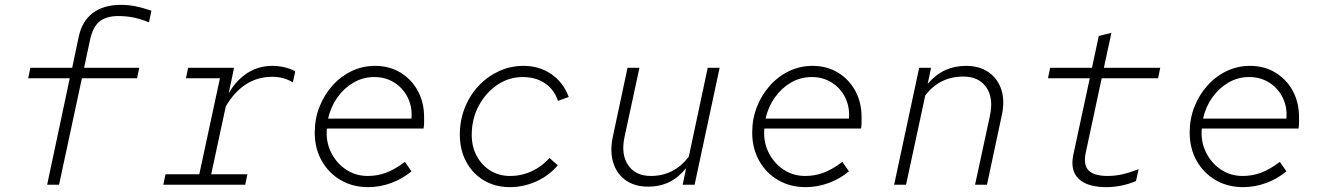

<svg xmlns="http://www.w3.org/2000/svg" viewBox="-20 -760 5440 790"><path d="M174 0 267 -438H96L105 -481H277L304 -609Q318 -674 362.5 -707Q407 -740 477 -740Q509 -740 538.5 -734Q568 -728 603 -716L593 -668Q559 -682 529 -688Q499 -694 467 -694Q418 -694 390 -672Q362 -650 350 -594L326 -481H553L544 -438H317L223 0Z M652 0 661 -43H800L885 -438H745L754 -481H943L921 -376Q951 -429 997 -459Q1043 -489 1101 -489Q1126 -489 1149.5 -483.5Q1173 -478 1195 -467L1185 -421Q1172 -429 1158.5 -434Q1145 -439 1131 -441.5Q1117 -444 1101 -444Q1039 -444 991 -412.5Q943 -381 909 -322L849 -43H998L989 0Z M1495 10Q1432 10 1382.5 -18.5Q1333 -47 1304 -98Q1275 -149 1275 -215Q1275 -271 1294.5 -320.5Q1314 -370 1348 -408Q1382 -446 1427 -467.5Q1472 -489 1523 -489Q1582 -489 1627.5 -461.5Q1673 -434 1699 -386.5Q1725 -339 1725 -278Q1725 -267 1725 -256Q1725 -245 1723 -231H1325Q1320 -180 1341 -135.5Q1362 -91 1402 -63.5Q1442 -36 1493 -36Q1533 -36 1569 -49.5Q1605 -63 1646 -94L1673 -55Q1636 -24 1589.5 -7Q1543 10 1495 10ZM1330 -272H1673Q1677 -320 1657.5 -359Q1638 -398 1602 -420.5Q1566 -443 1520 -443Q1474 -443 1435 -420.5Q1396 -398 1368.5 -359.5Q1341 -321 1330 -272Z M2078 10Q2018 10 1971.5 -17.5Q1925 -45 1898.5 -94Q1872 -143 1872 -206Q1872 -265 1892.5 -316.5Q1913 -368 1949 -406.5Q1985 -445 2032.5 -467Q2080 -489 2134 -489Q2199 -489 2248.5 -455Q2298 -421 2320 -361L2276 -345Q2260 -392 2222 -417.5Q2184 -443 2131 -443Q2074 -443 2026.5 -411Q1979 -379 1950 -325Q1921 -271 1921 -205Q1921 -156 1942 -117.5Q1963 -79 1998.5 -57.5Q2034 -36 2079 -36Q2126 -36 2168 -55.5Q2210 -75 2241 -110L2275 -80Q2239 -37 2186.5 -13.5Q2134 10 2078 10Z M2647 8Q2592 8 2555 -18Q2518 -44 2503.5 -90Q2489 -136 2501 -195L2562 -481H2611L2550 -198Q2534 -125 2564.5 -80.5Q2595 -36 2658 -36Q2753 -36 2814 -115L2892 -481H2941L2838 0H2789L2803 -68Q2770 -28 2732 -10Q2694 8 2647 8Z M3295 10Q3232 10 3182.5 -18.5Q3133 -47 3104 -98Q3075 -149 3075 -215Q3075 -271 3094.5 -320.5Q3114 -370 3148 -408Q3182 -446 3227 -467.5Q3272 -489 3323 -489Q3382 -489 3427.5 -461.5Q3473 -434 3499 -386.5Q3525 -339 3525 -278Q3525 -267 3525 -256Q3525 -245 3523 -231H3125Q3120 -180 3141 -135.5Q3162 -91 3202 -63.5Q3242 -36 3293 -36Q3333 -36 3369 -49.5Q3405 -63 3446 -94L3473 -55Q3436 -24 3389.5 -7Q3343 10 3295 10ZM3130 -272H3473Q3477 -320 3457.5 -359Q3438 -398 3402 -420.5Q3366 -443 3320 -443Q3274 -443 3235 -420.5Q3196 -398 3168.5 -359.5Q3141 -321 3130 -272Z M3659 0 3762 -481H3811L3797 -415Q3831 -454 3869.5 -471.5Q3908 -489 3955 -489Q4010 -489 4047.5 -463Q4085 -437 4100 -391.5Q4115 -346 4102 -286L4041 0H3992L4053 -283Q4069 -357 4038 -401Q4007 -445 3944 -445Q3846 -445 3787 -367L3708 0Z M4533 10Q4454 10 4418.5 -24Q4383 -58 4396 -122L4464 -438H4292L4301 -481H4473L4501 -612L4553 -625L4522 -481H4754L4745 -438H4513L4447 -130Q4437 -80 4460 -58Q4483 -36 4538 -36Q4567 -36 4596.5 -42.5Q4626 -49 4665 -64L4654 -15Q4626 -3 4594.5 3.5Q4563 10 4533 10Z M5095 10Q5032 10 4982.5 -18.5Q4933 -47 4904 -98Q4875 -149 4875 -215Q4875 -271 4894.5 -320.5Q4914 -370 4948 -408Q4982 -446 5027 -467.5Q5072 -489 5123 -489Q5182 -489 5227.5 -461.5Q5273 -434 5299 -386.5Q5325 -339 5325 -278Q5325 -267 5325 -256Q5325 -245 5323 -231H4925Q4920 -180 4941 -135.5Q4962 -91 5002 -63.5Q5042 -36 5093 -36Q5133 -36 5169 -49.5Q5205 -63 5246 -94L5273 -55Q5236 -24 5189.5 -7Q5143 10 5095 10ZM4930 -272H5273Q5277 -320 5257.5 -359Q5238 -398 5202 -420.5Q5166 -443 5120 -443Q5074 -443 5035 -420.5Q4996 -398 4968.5 -359.5Q4941 -321 4930 -272Z"/></svg>

Font: Red Hat Mono
Style: Italic
Weight: 300
Italic angle: -12°
Monospace: yes
Designer: Pentagram, MCKL
Foundry: Pentagram, MCKL
Version: Version 1.023